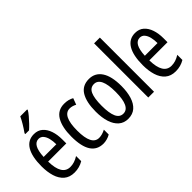

<svg xmlns="http://www.w3.org/2000/svg" viewBox="-33 -1330 1905 1905"><g transform="rotate(-45 919.0 -378.0)"><path d="M215 -546Q270 -546 306 -514.5Q342 -483 360 -429.5Q378 -376 378 -309V-253H123Q126 -59 242 -59Q271 -59 299.5 -68Q328 -77 358 -96V-24Q302 10 233 10Q165 10 123 -26.5Q81 -63 62 -125Q43 -187 43 -265Q43 -402 86.5 -474Q130 -546 215 -546ZM215 -480Q174 -480 151 -440Q128 -400 124 -317H302Q302 -361 293 -398Q284 -435 264.5 -457.5Q245 -480 215 -480ZM342 -757Q330 -736 306 -707.5Q282 -679 255.5 -651.5Q229 -624 208 -606H156V-617Q214 -699 245 -766H342Z M639 10Q461 10 461 -265Q461 -397 505.5 -472Q550 -547 641 -547Q673 -547 698 -540.5Q723 -534 744 -522L719 -455Q681 -475 647 -475Q544 -475 544 -266Q544 -61 648 -61Q670 -61 692.5 -67.5Q715 -74 738 -86V-18Q717 -5 689.5 2.5Q662 10 639 10Z M1168 -269Q1168 -186 1148.5 -123Q1129 -60 1089 -25Q1049 10 986 10Q927 10 887 -25Q847 -60 827 -122.5Q807 -185 807 -269Q807 -402 851 -474.5Q895 -547 988 -547Q1074 -547 1121 -476.5Q1168 -406 1168 -269ZM890 -269Q890 -166 913.5 -113.5Q937 -61 988 -61Q1086 -61 1086 -269Q1086 -476 988 -476Q936 -476 913 -424.5Q890 -373 890 -269Z M1356 0H1275V-760H1356Z M1635 -546Q1690 -546 1726 -514.5Q1762 -483 1780 -429.5Q1798 -376 1798 -309V-253H1543Q1546 -59 1662 -59Q1691 -59 1719.5 -68Q1748 -77 1778 -96V-24Q1722 10 1653 10Q1585 10 1543 -26.5Q1501 -63 1482 -125Q1463 -187 1463 -265Q1463 -402 1506.5 -474Q1550 -546 1635 -546ZM1635 -480Q1594 -480 1571 -440Q1548 -400 1544 -317H1722Q1722 -361 1713 -398Q1704 -435 1684.5 -457.5Q1665 -480 1635 -480Z"/></g></svg>

Font: Noto Sans Kannada ExtraCondensed
Style: Regular
Weight: 400
Width: 2
Designer: Jelle Bosma - Monotype Design Team
Foundry: Monotype Imaging Inc.
Version: Version 2.005; ttfautohint (v1.8.4.7-5d5b)